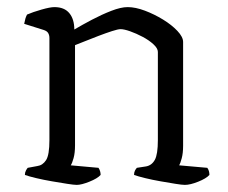

<svg xmlns="http://www.w3.org/2000/svg" viewBox="-20 -520 641 540"><path d="M196 0Q188 0 169 -3Q150 -6 126.5 -10Q103 -14 82 -19Q61 -24 50 -28Q50 -35 53 -40.5Q56 -46 58 -48L85 -53Q100 -55 109.5 -69.5Q119 -84 119 -126V-413Q119 -421 115.5 -427Q112 -433 102 -436L48 -453Q50 -463 51.5 -468Q53 -473 56 -479Q72 -486 96.5 -493Q121 -500 133 -500Q161 -500 175 -483Q189 -466 189 -437Q211 -450 238.5 -464.5Q266 -479 293 -489.5Q320 -500 339 -500Q361 -500 387.5 -490Q414 -480 438.5 -465Q463 -450 479 -433Q495 -416 495 -402V-110Q495 -89 491 -74.5Q487 -60 484 -55L563 -48Q569 -40 569 -28Q560 -18 537.5 -9Q515 0 500 0Q492 0 473.5 -3Q455 -6 432 -10Q409 -14 388.5 -19Q368 -24 357 -28Q357 -35 359.5 -40Q362 -45 365 -48L391 -52Q407 -55 415.5 -70.5Q424 -86 424 -126V-374Q424 -384 411.5 -395.5Q399 -407 381 -416.5Q363 -426 346 -432Q329 -438 319 -438Q312 -438 295 -432.5Q278 -427 257 -419Q236 -411 217.5 -403.5Q199 -396 191 -393V-111Q191 -90 187 -75.5Q183 -61 179 -55L257 -48Q263 -39 263 -28Q254 -18 231.5 -9Q209 0 196 0Z"/></svg>

Font: Texturina ExtraLight
Style: Regular
Weight: 200
Designer: Guillermo Torres Carreño
Foundry: Omnibus-Type
Version: Version 1.002; ttfautohint (v1.8.3)